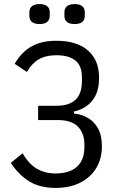

<svg xmlns="http://www.w3.org/2000/svg" viewBox="-20 -910 576 942"><path d="M253 12Q175 12 123 -20.5Q71 -53 33 -111L91 -158Q120 -107 159.5 -83Q199 -59 253 -59Q298 -59 329.5 -73.5Q361 -88 377.5 -116.5Q394 -145 394 -187V-201Q394 -256 362.5 -288.5Q331 -321 263 -321H167V-391H257Q299 -391 327 -404.5Q355 -418 368.5 -445Q382 -472 382 -512V-531Q382 -587 350 -613Q318 -639 256 -639Q205 -639 170.5 -619Q136 -599 112 -557L52 -597Q85 -654 134 -682Q183 -710 256 -710Q358 -710 412.5 -661.5Q467 -613 466 -527Q466 -457 432.5 -416Q399 -375 343 -363V-353Q381 -349 412 -331Q443 -313 461.5 -279Q480 -245 480 -193Q480 -132 452.5 -86Q425 -40 374 -14Q323 12 253 12ZM174 -792Q149 -792 136.5 -802.5Q124 -813 124 -832V-850Q124 -869 136.5 -879.5Q149 -890 174 -890Q199 -890 211.5 -879.5Q224 -869 224 -850V-832Q224 -813 211.5 -802.5Q199 -792 174 -792ZM346 -792Q321 -792 308.5 -802.5Q296 -813 296 -832V-850Q296 -869 308.5 -879.5Q321 -890 346 -890Q371 -890 383.5 -879.5Q396 -869 396 -850V-832Q396 -813 383.5 -802.5Q371 -792 346 -792Z"/></svg>

Font: IBM Plex Sans Condensed
Style: Regular
Weight: 400
Width: 3
Designer: Mike Abbink, Paul van der Laan, Pieter van Rosmalen
Foundry: Bold Monday
Version: Version 3.201